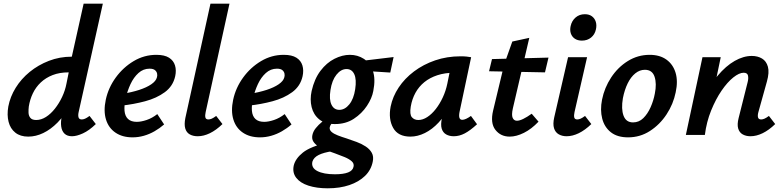

<svg xmlns="http://www.w3.org/2000/svg" viewBox="-20 -731 4244 1040"><path d="M133 9Q90 9 63 -12.5Q36 -34 26.5 -71Q17 -108 25 -154Q35 -207 65 -255.5Q95 -304 141 -341.5Q187 -379 245 -401.5Q303 -424 369 -424L433 -711H537L406 -124Q402 -106 405.5 -95Q409 -84 423 -84Q431 -84 440.5 -88Q450 -92 465 -103L499 -59Q463 -24 429 -8.5Q395 7 370 7Q344 7 329.5 -7Q315 -21 311.5 -46Q308 -71 315 -102L346 -243L400 -277Q384 -210 356 -157Q328 -104 291.5 -67Q255 -30 214.5 -10.5Q174 9 133 9ZM176 -81Q203 -81 229 -97.5Q255 -114 277.5 -142.5Q300 -171 316.5 -206Q333 -241 340 -278L360 -377L413 -339H351Q303 -339 265.5 -324.5Q228 -310 201 -284.5Q174 -259 158 -225.5Q142 -192 136 -154Q134 -138 134.5 -121Q135 -104 144.5 -92.5Q154 -81 176 -81Z M698 13Q643 13 605.5 -12.5Q568 -38 554 -84Q540 -130 553 -191Q567 -256 607 -311Q647 -366 704 -400Q761 -434 827 -434Q871 -434 895.5 -418.5Q920 -403 928 -376.5Q936 -350 929 -318Q917 -264 872.5 -231.5Q828 -199 766 -182.5Q704 -166 639 -159L644 -223Q694 -231 734 -244Q774 -257 799.5 -274.5Q825 -292 830 -312Q833 -321 831 -332Q829 -343 819.5 -351Q810 -359 790 -359Q756 -359 730 -335.5Q704 -312 687 -275.5Q670 -239 661 -199Q652 -160 654.5 -131Q657 -102 673.5 -86.5Q690 -71 721 -71Q744 -71 774 -81Q804 -91 832 -113L869 -57Q845 -36 817 -20Q789 -4 759 4.5Q729 13 698 13Z M1051 7Q1026 7 1008 -3Q990 -13 983.5 -35Q977 -57 984 -92L1120 -711H1223L1094 -124Q1090 -106 1092.5 -95Q1095 -84 1109 -84Q1117 -84 1126.5 -88Q1136 -92 1151 -103L1185 -59Q1151 -26 1117 -9.5Q1083 7 1051 7Z M1388 13Q1333 13 1295.5 -12.5Q1258 -38 1244 -84Q1230 -130 1243 -191Q1257 -256 1297 -311Q1337 -366 1394 -400Q1451 -434 1517 -434Q1561 -434 1585.5 -418.5Q1610 -403 1618 -376.5Q1626 -350 1619 -318Q1607 -264 1562.5 -231.5Q1518 -199 1456 -182.5Q1394 -166 1329 -159L1334 -223Q1384 -231 1424 -244Q1464 -257 1489.5 -274.5Q1515 -292 1520 -312Q1523 -321 1521 -332Q1519 -343 1509.5 -351Q1500 -359 1480 -359Q1446 -359 1420 -335.5Q1394 -312 1377 -275.5Q1360 -239 1351 -199Q1342 -160 1344.5 -131Q1347 -102 1363.5 -86.5Q1380 -71 1411 -71Q1434 -71 1464 -81Q1494 -91 1522 -113L1559 -57Q1535 -36 1507 -20Q1479 -4 1449 4.5Q1419 13 1388 13Z M1755 289Q1695 289 1650.5 274.5Q1606 260 1584.5 232Q1563 204 1571 166Q1580 128 1620.5 95.5Q1661 63 1757 40L1780 88Q1733 95 1706 108.5Q1679 122 1672 145Q1665 178 1699 195.5Q1733 213 1794 213Q1840 213 1865.5 203Q1891 193 1895 172Q1899 155 1885 142.5Q1871 130 1847 120Q1823 110 1795 100Q1771 92 1747.5 83Q1724 74 1705.5 62.5Q1687 51 1677.5 36Q1668 21 1672 1Q1676 -19 1690.5 -37Q1705 -55 1724.5 -71Q1744 -87 1762 -99L1792 -75Q1788 -73 1782.5 -68Q1777 -63 1772.5 -56.5Q1768 -50 1766 -41Q1764 -27 1776 -16.5Q1788 -6 1810 2.5Q1832 11 1858 19Q1885 28 1912 38Q1939 48 1961 62.5Q1983 77 1994 97Q2005 117 1999 145Q1990 190 1957 222Q1924 254 1872.5 271.5Q1821 289 1755 289ZM1794 -59Q1740 -59 1709 -84.5Q1678 -110 1668 -151Q1658 -192 1668 -238Q1683 -304 1716 -347.5Q1749 -391 1791.5 -412.5Q1834 -434 1875 -434Q1917 -434 1950.5 -412.5Q1984 -391 1999.5 -347.5Q2015 -304 2002 -238Q1995 -199 1967.5 -157.5Q1940 -116 1896.5 -87.5Q1853 -59 1794 -59ZM1818 -136Q1848 -136 1872 -165.5Q1896 -195 1904 -248Q1912 -301 1899 -329Q1886 -357 1857 -357Q1827 -357 1802.5 -326.5Q1778 -296 1770 -243Q1762 -192 1775.5 -164Q1789 -136 1818 -136ZM2094 -338 1936 -348 1937 -401 2112 -422Z M2203 9Q2136 9 2109.5 -38.5Q2083 -86 2096 -154Q2107 -208 2139.5 -257Q2172 -306 2222.5 -344Q2273 -382 2337 -404Q2401 -426 2475 -426Q2495 -426 2508 -424.5Q2521 -423 2532 -421L2469 -124Q2461 -82 2484 -82Q2493 -82 2505 -87.5Q2517 -93 2531 -103L2564 -58Q2527 -24 2497.5 -8.5Q2468 7 2438 7Q2414 7 2396.5 -3Q2379 -13 2372.5 -34.5Q2366 -56 2374 -92L2407 -243L2461 -277Q2446 -211 2418.5 -158Q2391 -105 2356 -67.5Q2321 -30 2281.5 -10.5Q2242 9 2203 9ZM2246 -81Q2270 -81 2294.5 -97Q2319 -113 2340.5 -140.5Q2362 -168 2378.5 -203.5Q2395 -239 2403 -278L2423 -377L2478 -334Q2469 -336 2460 -336.5Q2451 -337 2442 -337Q2390 -337 2349 -323.5Q2308 -310 2278.5 -286Q2249 -262 2230.5 -228.5Q2212 -195 2205 -154Q2198 -111 2211 -96Q2224 -81 2246 -81Z M2741 9Q2692 9 2663.5 -27.5Q2635 -64 2651 -132L2711 -382L2755 -506L2847 -526L2758 -144Q2750 -108 2757 -92.5Q2764 -77 2780 -77Q2794 -77 2814.5 -87Q2835 -97 2860 -115L2897 -72Q2859 -32 2818 -11.5Q2777 9 2741 9ZM2629 -345 2645 -411 2951 -419 2932 -339Z M3049 7Q3025 7 3006.5 -3.5Q2988 -14 2981 -36.5Q2974 -59 2982 -95L3057 -421H3160L3092 -124Q3088 -106 3090.5 -95Q3093 -84 3107 -84Q3115 -84 3124.5 -88Q3134 -92 3149 -103L3183 -59Q3149 -26 3115 -9.5Q3081 7 3049 7ZM3132 -511Q3109 -511 3093.5 -521.5Q3078 -532 3072 -550Q3066 -568 3071 -590Q3077 -618 3097.5 -636Q3118 -654 3148 -654Q3171 -654 3186 -643Q3201 -632 3207 -613.5Q3213 -595 3208 -572Q3202 -544 3181.5 -527.5Q3161 -511 3132 -511Z M3382 13Q3324 13 3289 -14.5Q3254 -42 3242 -88.5Q3230 -135 3241 -191Q3254 -256 3290.5 -311.5Q3327 -367 3381 -400.5Q3435 -434 3499 -434Q3554 -434 3590 -408Q3626 -382 3639.5 -336.5Q3653 -291 3640 -231Q3627 -167 3590.5 -111.5Q3554 -56 3500.5 -21.5Q3447 13 3382 13ZM3409 -68Q3441 -68 3464.5 -91Q3488 -114 3504 -150Q3520 -186 3527 -224Q3538 -278 3525.5 -315.5Q3513 -353 3473 -353Q3445 -353 3421 -333.5Q3397 -314 3380 -279.5Q3363 -245 3354 -199Q3344 -141 3357.5 -104.5Q3371 -68 3409 -68Z M4045 7Q4021 7 4003 -3Q3985 -13 3978.5 -35Q3972 -57 3981 -92L4030 -287Q4035 -307 4031.5 -322Q4028 -337 4008 -337Q3984 -337 3952 -311.5Q3920 -286 3888.5 -240Q3857 -194 3832 -132.5Q3807 -71 3798 0H3724Q3748 -107 3785 -187Q3822 -267 3867 -320.5Q3912 -374 3959.5 -401Q4007 -428 4052 -428Q4084 -428 4107.5 -414Q4131 -400 4139.5 -369.5Q4148 -339 4134 -289L4088 -124Q4083 -106 4086 -95Q4089 -84 4103 -84Q4111 -84 4120.5 -88Q4130 -92 4145 -103L4179 -59Q4145 -26 4111 -9.5Q4077 7 4045 7ZM3695 0 3785 -421H3884L3796 0Z"/></svg>

Font: Ysabeau Office
Style: Bold Italic
Weight: 700
Italic angle: -12°
Designer: Christian Thalmann (Catharsis Fonts)
Version: Version 2.001;gftools[0.9.30]; featfreeze: tnum,lnum,ss02